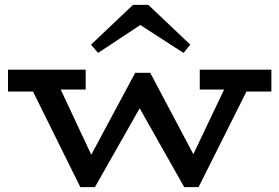

<svg xmlns="http://www.w3.org/2000/svg" viewBox="-20 -758 1150 791"><path d="M13 -381V-471H333V-389H153L150 -381ZM311 13 99 -415H218L389 -50L362 13ZM351 13 316 -46 537 -458H567L585 -364L371 13ZM739 13 526 -364 555 -458H599L815 -50L789 13ZM778 13 740 -46 918 -420H1015L798 13ZM803 -389V-471H1098V-381H959L956 -389ZM384 -540 355 -574 528 -738H591L764 -574L736 -540L558 -655Z"/></svg>

Font: BioRhyme SemiExpanded Medium
Style: Regular
Weight: 500
Width: 6
Designer: Aoife Mooney
Foundry: Aoife Mooney Type
Version: Version 1.600;gftools[0.9.33]